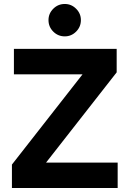

<svg xmlns="http://www.w3.org/2000/svg" viewBox="-20 -946 652 966"><path d="M40 0V-118L468 -665L494 -572H50V-700H567V-582L139 -35L112 -128H572V0ZM306 -763Q272 -763 248 -787Q224 -811 224 -845Q224 -878 248 -902Q272 -926 306 -926Q339 -926 363 -902Q387 -878 387 -845Q387 -811 363 -787Q339 -763 306 -763Z"/></svg>

Font: Fustat ExtraBold
Style: Regular
Weight: 800
Designer: Mohamed Gaber, Khaled Hosny, Laura Garcia Mut
Foundry: Kief Type Foundry, Alif Type Foundry, Hard Type Foundry
Version: Version 1.007